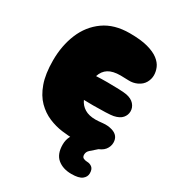

<svg xmlns="http://www.w3.org/2000/svg" viewBox="-208 -819 1021 1123"><g transform="rotate(30 302.5 -258.0)"><path d="M367 0Q326 0 279.5 -6Q233 -12 188 -31Q143 -50 106 -87Q69 -124 47 -185.5Q25 -247 25 -338Q25 -438 59 -520Q93 -602 162 -651Q231 -700 335 -700Q410 -700 457.5 -687Q505 -674 532 -653Q559 -632 569.5 -607Q580 -582 580 -557Q580 -531 566.5 -507Q553 -483 524 -469Q496 -456 466 -457.5Q436 -459 412 -459Q360 -459 330.5 -440.5Q301 -422 289 -384Q305 -385 324.5 -385.5Q344 -386 365 -386Q406 -386 443.5 -384.5Q481 -383 496 -380Q531 -373 549 -352.5Q567 -332 567 -306Q567 -281 550 -261Q533 -241 495 -233Q481 -230 441.5 -228.5Q402 -227 359 -227Q342 -227 326 -227.5Q310 -228 297 -228Q311 -197 339.5 -179.5Q368 -162 413 -162Q430 -162 462 -165.5Q494 -169 524 -160Q572 -145 572 -97Q572 -71 554.5 -48.5Q537 -26 492.5 -13Q448 0 367 0ZM450 184Q392 184 356 154Q320 124 320 60Q320 28 334 1.5Q348 -25 369.5 -45.5Q391 -66 413.5 -77Q436 -88 454 -88H542Q574 -88 563.5 -71Q553 -54 506 -13Q490 1 474 15Q458 29 458 48Q458 66 470.5 71Q483 76 494 76Q513 76 527.5 87.5Q542 99 542 127Q542 151 521 167.5Q500 184 450 184Z"/></g></svg>

Font: Cherry Bomb One
Style: Regular
Weight: 400
Designer: satsuyako
Foundry: satsuyako
Version: Version 4.100; ttfautohint (v1.8.3)